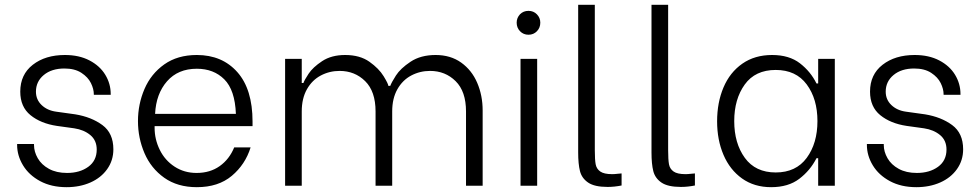

<svg xmlns="http://www.w3.org/2000/svg" viewBox="-20 -770 4060 796"><path d="M121 -173V-169Q121 -141 136.5 -114Q152 -87 183 -70Q214 -53 258 -53Q311 -53 346 -78.5Q381 -104 381 -150Q381 -188 354.5 -210Q328 -232 288 -238L216 -248Q149 -258 106.5 -292.5Q64 -327 64 -390Q64 -461 116 -501.5Q168 -542 249 -542Q308 -542 351 -519.5Q394 -497 416.5 -460Q439 -423 439 -380V-377H369V-379Q369 -401 357 -425.5Q345 -450 317.5 -468Q290 -486 247 -486Q194 -486 161.5 -459Q129 -432 129 -390Q129 -357 152.5 -334.5Q176 -312 213 -307L292 -296Q359 -285 404.5 -251.5Q450 -218 450 -151Q450 -105 424.5 -69Q399 -33 355 -13.5Q311 6 256 6Q193 6 146.5 -19Q100 -44 75.5 -84.5Q51 -125 51 -169V-173Z M552 -268Q552 -338 579 -401Q606 -464 661 -503Q716 -542 796 -542Q901 -542 964 -471Q1027 -400 1027 -266V-247H621V-240Q621 -192 642.5 -148.5Q664 -105 704 -79Q744 -53 795 -53Q851 -53 891 -81.5Q931 -110 951 -159H1019Q997 -88 941 -41Q885 6 796 6Q716 6 661 -33Q606 -72 579 -135Q552 -198 552 -268ZM958 -298Q954 -397 910 -441Q866 -485 796 -485Q718 -485 672.5 -433Q627 -381 623 -298Z M1231 -526V-426H1238Q1242 -438 1259.5 -464.5Q1277 -491 1315.5 -516.5Q1354 -542 1411 -542Q1472 -542 1511.5 -514Q1551 -486 1570.5 -454Q1590 -422 1590 -414H1598Q1603 -428 1621.5 -457Q1640 -486 1682 -514Q1724 -542 1786 -542Q1848 -542 1892 -510.5Q1936 -479 1958.5 -426.5Q1981 -374 1981 -312V0H1912V-308Q1912 -391 1869 -433.5Q1826 -476 1763 -476Q1721 -476 1685 -457Q1649 -438 1627.5 -400Q1606 -362 1606 -308V0H1537V-308Q1537 -391 1494 -433.5Q1451 -476 1388 -476Q1346 -476 1310 -457Q1274 -438 1252.5 -400Q1231 -362 1231 -308V0H1162V-526Z M2138 -526H2207V0H2138ZM2136 -711Q2150 -725 2171 -725Q2192 -725 2206 -710.5Q2220 -696 2220 -676Q2220 -655 2206 -640.5Q2192 -626 2171 -626Q2150 -626 2136 -640.5Q2122 -655 2122 -676Q2122 -696 2136 -711Z M2446 -750V-147Q2446 -108 2449.5 -89Q2453 -70 2468.5 -59Q2484 -48 2518 -48Q2528 -48 2540 -49.5Q2552 -51 2557 -51V-1Q2527 5 2499 5Q2445 5 2418.5 -13Q2392 -31 2384.5 -60.5Q2377 -90 2377 -138V-750Z M2750 -750V-147Q2750 -108 2753.5 -89Q2757 -70 2772.5 -59Q2788 -48 2822 -48Q2832 -48 2844 -49.5Q2856 -51 2861 -51V-1Q2831 5 2803 5Q2749 5 2722.5 -13Q2696 -31 2688.5 -60.5Q2681 -90 2681 -138V-750Z M2953 -267Q2953 -345 2979.5 -407.5Q3006 -470 3057.5 -506Q3109 -542 3181 -542Q3252 -542 3296.5 -507.5Q3341 -473 3365 -424H3372V-526H3441V0H3372V-114H3365Q3339 -63 3293.5 -28.5Q3248 6 3177 6Q3107 6 3056.5 -30Q3006 -66 2979.5 -128Q2953 -190 2953 -267ZM3024 -268Q3024 -176 3068 -115.5Q3112 -55 3196 -55Q3280 -55 3324.5 -115.5Q3369 -176 3369 -268Q3369 -360 3324.5 -420Q3280 -480 3196 -480Q3111 -480 3067.5 -419.5Q3024 -359 3024 -268Z M3644 -173V-169Q3644 -141 3659.5 -114Q3675 -87 3706 -70Q3737 -53 3781 -53Q3834 -53 3869 -78.5Q3904 -104 3904 -150Q3904 -188 3877.5 -210Q3851 -232 3811 -238L3739 -248Q3672 -258 3629.5 -292.5Q3587 -327 3587 -390Q3587 -461 3639 -501.5Q3691 -542 3772 -542Q3831 -542 3874 -519.5Q3917 -497 3939.5 -460Q3962 -423 3962 -380V-377H3892V-379Q3892 -401 3880 -425.5Q3868 -450 3840.5 -468Q3813 -486 3770 -486Q3717 -486 3684.5 -459Q3652 -432 3652 -390Q3652 -357 3675.5 -334.5Q3699 -312 3736 -307L3815 -296Q3882 -285 3927.5 -251.5Q3973 -218 3973 -151Q3973 -105 3947.5 -69Q3922 -33 3878 -13.5Q3834 6 3779 6Q3716 6 3669.5 -19Q3623 -44 3598.5 -84.5Q3574 -125 3574 -169V-173Z"/></svg>

Font: Lopes Sans Light
Style: Regular
Weight: 300
Designer: Gabriel Lam, Diego Maldonado
Foundry: TypeRant, Foresti Design
Version: Version 4.000